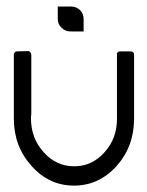

<svg xmlns="http://www.w3.org/2000/svg" viewBox="-20 -581 461 602"><path d="M23.4 -209Q23.4 -276.4 23.4 -410.2Q23.4 -414.1 26.4 -417Q29.3 -419.9 33.2 -419.9Q44.9 -419.9 68.4 -420.9Q71.3 -420.9 74.2 -418Q77.1 -415 78.1 -411.1Q78.1 -393.6 78.1 -357.4Q78.1 -357.4 78.1 -357.4Q78.1 -357.4 78.1 -357.4Q78.1 -312.5 78.1 -222.7Q78.1 -221.7 78.1 -221.7Q78.1 -220.7 78.1 -220.7Q77.1 -217.8 77.1 -214.8Q77.1 -212.9 77.1 -210Q77.1 -147.5 117.2 -103.5Q156.2 -59.6 212.9 -59.6Q268.6 -59.6 307.6 -103.5Q347.7 -147.5 346.7 -210.9Q346.7 -222.7 346.7 -241.2Q346.7 -260.7 346.7 -280.3Q346.7 -310.5 346.7 -335.9Q346.7 -361.3 346.7 -361.3Q346.7 -378.9 346.7 -414.1Q347.7 -417 350.6 -418Q352.5 -419.9 355.5 -419.9Q367.2 -419.9 390.6 -419.9Q394.5 -419.9 397.5 -417Q400.4 -414.1 400.4 -410.2Q400.4 -343.8 400.4 -209Q400.4 -122.1 345.7 -60.5Q290 1 211.9 1Q133.8 1 79.1 -60.5Q23.4 -122.1 23.4 -209ZM164.1 -521.5Q164.1 -538.1 175.8 -549.8Q186.5 -560.5 203.1 -560.5Q218.8 -560.5 230.5 -549.8Q242.2 -538.1 242.2 -521.5Q242.2 -513.7 242.2 -502Q242.2 -491.2 242.2 -482.4Q242.2 -482.4 226.6 -482.4Q210.9 -482.4 203.1 -482.4Q186.5 -483.4 175.8 -494.1Q164.1 -505.9 164.1 -521.5ZM239.3 -521.5Q239.3 -505.9 228.5 -494.1Q216.8 -482.4 200.2 -482.4Q184.6 -482.4 172.9 -494.1Q161.1 -504.9 161.1 -521.5Q161.1 -530.3 161.1 -541Q161.1 -552.7 161.1 -560.5Q161.1 -560.5 176.8 -560.5Q192.4 -560.5 200.2 -560.5Q216.8 -560.5 228.5 -549.8Q239.3 -538.1 239.3 -521.5Z"/></svg>

Font: Citrica
Style: Regular
Weight: 400
Designer: Mario Otalvaro
Version: Version 1.0